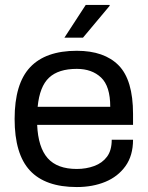

<svg xmlns="http://www.w3.org/2000/svg" viewBox="-20 -743 596 775"><path d="M290 12Q163 12 101 -54.5Q39 -121 39 -263Q39 -405 101.5 -471.5Q164 -538 290 -538Q401 -538 459 -479Q517 -420 517 -283V-239H130Q134 -148 172.5 -104.5Q211 -61 290 -61Q328 -61 360.5 -73Q393 -85 412 -110.5Q431 -136 431 -179H517Q517 -115 486.5 -72.5Q456 -30 405 -9Q354 12 290 12ZM132 -312H425Q425 -395 388 -430Q351 -465 290 -465Q216 -465 178 -429.5Q140 -394 132 -312ZM240 -591 326 -723H422L423 -720L315 -591Z"/></svg>

Font: Archivo VF Beta
Style: Regular
Weight: 400
Designer: Hector Gatti
Foundry: Omnibus-Type
Version: Version 1.002